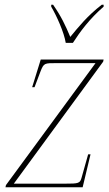

<svg xmlns="http://www.w3.org/2000/svg" viewBox="-20 -786 458 806"><path d="M256 -606H286C316 -653 357 -708 415 -758V-766H407C346 -719 308 -671 275 -631C254 -681 237 -717 203 -766H195V-758C218 -719 249 -650 256 -606ZM3 0H327L360 -138H350L323 -42C316 -16 311 -15 252 -15H38L413 -527L415 -536H151L115 -420H125L150 -486C164 -522 167 -521 219 -521H381L5 -9Z"/></svg>

Font: Noto Serif Display Thin
Style: Italic
Weight: 100
Italic angle: -12°
Designer: Monotype Design Team
Foundry: Monotype Imaging Inc.
Version: Version 2.009